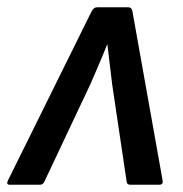

<svg xmlns="http://www.w3.org/2000/svg" viewBox="-43 -509 503 529"><path d="M-16 0Q-27 0 -21 -12L209 -477Q215 -489 225 -489H310Q320 -489 322 -477L405 -12Q407 0 396 0H316Q307 0 306 -8L266 -277Q263 -304 259.5 -331Q256 -358 253 -386H252Q241 -358 229.5 -331.5Q218 -305 206 -277L79 -8Q75 0 67 0Z"/></svg>

Font: Sofia Sans Semi Condensed SemiBold
Style: Italic
Weight: 600
Italic angle: -9°
Version: Version 4.100